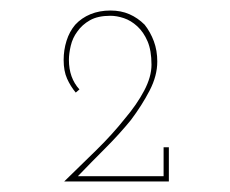

<svg xmlns="http://www.w3.org/2000/svg" viewBox="-20 -720 438 365"><path d="M301 -375V-440H291V-385H128Q154 -412 180.5 -438.5Q207 -465 229 -492Q250 -520 264.5 -548Q279 -576 279 -603Q279 -624 272.5 -641.5Q266 -659 255 -673Q242 -686 226 -693Q210 -700 190 -700Q169 -700 152 -693Q135 -686 123 -673Q112 -660 106.5 -642.5Q101 -625 101 -606Q101 -585 107.5 -570.5Q114 -556 124 -544L131 -550Q121 -561 116 -575Q111 -589 111 -606Q111 -618 114.5 -633Q118 -648 127 -660Q136 -673 151 -681.5Q166 -690 190 -690Q202 -690 215.5 -685.5Q229 -681 241 -670Q253 -659 260.5 -641.5Q268 -624 268 -597Q268 -574 254 -547.5Q240 -521 217 -494Q194 -465 164 -435.5Q134 -406 102 -375Z"/></svg>

Font: Josefin Slab Thin ExtraLight
Style: Regular
Weight: 250
Version: Version 2.000